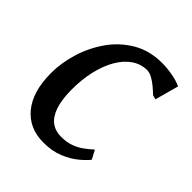

<svg xmlns="http://www.w3.org/2000/svg" viewBox="-165 -674 791 791"><g transform="rotate(45 230.0 -279.0)"><path d="M394.5 -447.6Q382.1 -459.9 366.4 -472.9Q350.7 -485.9 334.7 -494.7Q318.7 -503.5 304.6 -503.5Q269.1 -503.5 238.9 -483.2Q208.8 -462.9 186.7 -425.4Q164.7 -387.8 152.5 -336.3Q140.4 -284.7 140.9 -222.3Q141.7 -166.3 154.2 -130Q166.7 -93.7 190.3 -76Q213.9 -58.4 247.7 -58.4Q278.2 -58.4 301.6 -66.4Q324.9 -74.3 344.6 -88.2Q364.4 -102 383.5 -119.7L404.1 -81.1Q391.8 -64.9 366 -43.4Q340.3 -21.8 302 -5.9Q263.8 10 212.9 10Q129.2 10 81.1 -48.7Q33.1 -107.4 32.7 -213.3Q32.3 -271.9 50.9 -333.9Q69.5 -395.9 106.5 -449.2Q143.6 -502.4 199.1 -535.2Q254.5 -568 327.8 -568Q355.4 -568 387.6 -562.3Q419.8 -556.6 441.7 -545.9L413.5 -442.4Z"/></g></svg>

Font: Merriweather 7pt Light
Style: Italic
Weight: 300
Italic angle: -7.8°
Designer: Eben Sorkin
Foundry: Eben Sorkin
Version: Version 2.200;gftools[0.9.31]